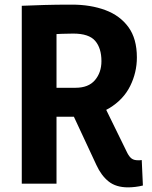

<svg xmlns="http://www.w3.org/2000/svg" viewBox="-20 -793 656 829"><path d="M74 0V-768Q123 -770 171.5 -771.5Q220 -773 291 -773Q371 -773 434.5 -749.5Q498 -726 534.5 -676Q571 -626 571 -545Q571 -480 542 -421.5Q513 -363 452 -326Q391 -289 295 -289H149V-414H306Q362 -414 390 -447Q418 -480 418 -529Q418 -585 391 -616.5Q364 -648 296 -648Q278 -648 248 -647Q218 -646 201 -644L224 -667V0ZM265 -362 410 -377 530 -132Q539 -115 549 -108Q559 -101 576 -101Q579 -101 583.5 -101Q588 -101 592 -102L597 8Q581 12 564 14Q547 16 533 16Q481 16 449 -9.5Q417 -35 396 -81Z"/></svg>

Font: Yaldevi ExtraLight
Style: Bold
Weight: 700
Version: Version 1.100